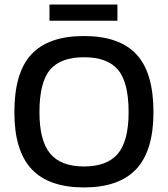

<svg xmlns="http://www.w3.org/2000/svg" viewBox="-20 -812 737 842"><path d="M197 -792H495V-721H197ZM43 -320Q43 -494 118 -574Q193 -654 348 -654Q503 -654 578 -574Q653 -494 653 -320Q653 -151 577.5 -70.5Q502 10 348 10Q194 10 118.5 -70.5Q43 -151 43 -320ZM544 -320Q544 -451 497.5 -506Q451 -561 348 -561Q246 -561 199.5 -506Q153 -451 153 -320Q153 -195 200 -138.5Q247 -82 348 -82Q450 -82 497 -138Q544 -194 544 -320Z"/></svg>

Font: Kanit
Style: Regular
Weight: 400
Designer: Katatrad Team
Foundry: Cadson Demak
Version: Version 1.001